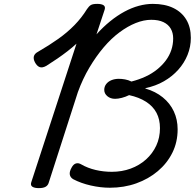

<svg xmlns="http://www.w3.org/2000/svg" viewBox="-20 -955 1003 989"><path d="M546 12Q498 12 447.5 0.5Q397 -11 357 -32Q342 -41 339.5 -56Q337 -71 349 -92Q358 -109 371 -113Q384 -117 399 -108Q432 -89 472.5 -79.5Q513 -70 556 -70Q608 -70 653 -86.5Q698 -103 732 -133.5Q766 -164 785 -205Q804 -246 804 -295Q804 -340 786 -374Q768 -408 732 -431Q696 -454 645 -465Q627 -456 607.5 -451Q588 -446 573 -446Q549 -446 533 -459.5Q517 -473 517 -492Q517 -509 527 -522Q537 -535 554 -542Q571 -549 592 -549Q607 -549 624 -546Q641 -543 657 -535Q696 -545 729.5 -560.5Q763 -576 789.5 -597.5Q816 -619 834.5 -644Q853 -669 862.5 -697.5Q872 -726 872 -757Q872 -786 859.5 -807.5Q847 -829 822 -841Q797 -853 759 -853Q721 -853 679.5 -836.5Q638 -820 595.5 -788.5Q553 -757 514 -711Q475 -665 440.5 -607Q406 -549 381 -480L231 -14Q227 0 215 7Q203 14 180 14Q158 14 147 7Q136 0 141 -16L374 -730Q352 -710 327.5 -691Q303 -672 276 -653.5Q249 -635 219 -616Q198 -604 184 -609.5Q170 -615 160 -634Q151 -651 154.5 -665Q158 -679 177 -689Q234 -722 280.5 -755Q327 -788 364 -826Q401 -864 428 -908Q438 -923 448 -929Q458 -935 481 -935Q503 -935 513.5 -928Q524 -921 519 -905L477 -778Q511 -816 547.5 -845.5Q584 -875 621 -895Q658 -915 695 -925Q732 -935 767 -935Q829 -935 872.5 -914Q916 -893 939.5 -854Q963 -815 963 -760Q963 -714 946 -672Q929 -630 898 -595.5Q867 -561 824.5 -536.5Q782 -512 729 -501V-499Q781 -484 818.5 -453.5Q856 -423 875.5 -381Q895 -339 895 -289Q895 -223 868 -168.5Q841 -114 793 -73.5Q745 -33 682 -10.5Q619 12 546 12Z"/></svg>

Font: Playwrite DE LA
Style: Regular
Weight: 400
Designer: Veronika Burian, José Scaglione
Foundry: TypeTogether
Version: Version 1.002